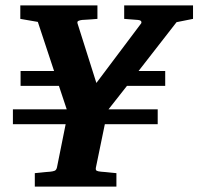

<svg xmlns="http://www.w3.org/2000/svg" viewBox="-20 -691 735 711"><path d="M633.8 -608.9 493.2 -428.2H591.8V-373H450.2L381.8 -286.1H564V-231H368.2L335 -69.8Q333.5 -61 338.4 -58.6Q343.3 -56.2 354 -55.2Q362.8 -54.7 372.1 -53.7Q380.4 -52.7 390.4 -51.8Q400.4 -50.8 411.1 -49.8V0H108.9V-49.8Q119.1 -50.8 129.2 -51.8Q139.2 -52.7 147.5 -53.7Q156.7 -54.7 166 -55.2Q175.8 -56.2 182.1 -58.6Q188.5 -61 190.9 -70.8L223.1 -231H27.8V-286.1H227.1L198.2 -373H56.2V-428.2H180.2L120.1 -609.9L55.2 -621.1V-670.9H340.8V-621.1Q329.6 -620.1 319.3 -619.4Q309.1 -618.7 301.3 -618.2Q292.5 -617.2 284.2 -617.2Q275.9 -616.2 270 -613.5Q264.2 -610.8 268.1 -601.1L336.9 -383.8L501 -602.1Q504.9 -606 503.2 -611.1Q501.5 -616.2 490.2 -617.2L439.9 -621.1V-670.9H694.8V-621.1Z"/></svg>

Font: Charis SIL
Style: Bold Italic
Weight: 700
Italic angle: -11°
Foundry: SIL International
Version: Version 4.112